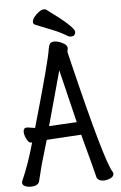

<svg xmlns="http://www.w3.org/2000/svg" viewBox="-60 -928 620 983"><g transform="rotate(-5 250.0 -436.0)"><path d="M432 14Q409 14 398 -2Q390 -37 338 -230L160 -219Q151 -186 124 -97L102 -9Q94 13 56 13Q42 13 28.5 7Q15 1 15 -12Q15 -17 19 -25Q53 -101 84 -211Q85 -211 85 -212H81Q69 -212 62 -223Q55 -234 50.5 -246.5Q46 -259 46 -270Q46 -291 65 -291L106 -285Q204 -626 211 -683Q214 -700 220 -708.5Q226 -717 243 -717Q260 -717 281 -707Q302 -697 306 -686Q308 -684 308 -679Q308 -674 306.5 -668.5Q305 -663 305 -659Q305 -655 321 -591Q442 -92 481 -28Q485 -23 485 -17Q485 -2 467 6Q449 14 432 14ZM178 -288 321 -296 255 -568ZM329 -735Q323 -735 314 -739Q283 -759 240.5 -776Q198 -793 153 -811Q142 -816 142 -826Q142 -837 152 -850.5Q162 -864 177 -875Q192 -886 204 -886Q213 -886 217 -882Q353 -783 353 -758Q353 -735 329 -735Z"/></g></svg>

Font: LXGW WenKai Mono Medium
Style: Regular
Weight: 500
Monospace: yes
Designer: LXGW / Fontworks Inc.
Foundry: LXGW / Fontworks Inc.
Version: Version 1.520; June 14, 2025